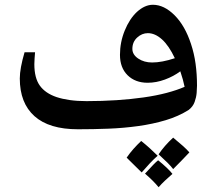

<svg xmlns="http://www.w3.org/2000/svg" viewBox="-20 -542 888 805"><path d="M307 0Q186 0 124.5 -55Q63 -110 63 -213Q63 -234 68 -261.5Q73 -289 83 -323H127Q126 -310 125 -297Q124 -284 124 -273Q124 -215 147 -183Q170 -151 217 -135Q241 -127 272.5 -122.5Q304 -118 343 -118Q408 -118 468.5 -122Q529 -126 582 -133.5Q635 -141 678.5 -152.5Q722 -164 754 -178Q751 -193 746.5 -209Q742 -225 736 -243Q708 -222 671.5 -208.5Q635 -195 599 -195Q547 -195 515 -226.5Q483 -258 483 -312Q483 -365 503 -414Q523 -463 554 -492Q587 -522 621 -522Q668 -522 712 -478Q756 -434 781 -357Q794 -318 800 -274.5Q806 -231 806 -183Q806 -171 804.5 -152.5Q803 -134 796 -114.5Q789 -95 771 -81Q728 -54 674.5 -38Q621 -22 560 -13.5Q499 -5 435 -2.5Q371 0 307 0ZM618 -280Q638 -280 662 -284.5Q686 -289 713 -298Q688 -351 659 -377Q630 -403 600 -403Q575 -403 555 -384.5Q535 -366 535 -337Q535 -313 559.5 -296.5Q584 -280 618 -280ZM706 35Q729 54 746.5 69.5Q764 85 774 97Q758 114 740.5 132Q723 150 706 167Q698 156 682.5 140.5Q667 125 645 105Q669 69 706 35ZM572 49Q592 65 609.5 81Q627 97 641 111Q625 125 608.5 142.5Q592 160 574 181Q558 165 542.5 150Q527 135 511 119Q524 100 539.5 82.5Q555 65 572 49ZM643 130Q684 163 703 187Q687 201 672 215Q657 229 645 243Q624 217 588 186Q609 163 622.5 149Q636 135 643 130Z"/></svg>

Font: Noto Naskh Arabic
Style: Bold
Weight: 700
Designer: Monotype Design Team, David Williams, Mohamad Dakak and Nizar Qandah
Foundry: Monotype Imaging Inc.
Version: Version 2.016